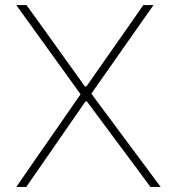

<svg xmlns="http://www.w3.org/2000/svg" viewBox="-20 -733 694 753"><path d="M44 0Q76.5 -47.5 110.5 -96.2Q144.5 -145 182 -199L302 -372V-355L197.5 -500Q161 -550.5 124.2 -601.5Q87.5 -652.5 44 -713H84Q122.5 -660 158.8 -609.2Q195 -558.5 228 -512.5L313 -394H319L402.5 -513.5Q435 -559.5 470.8 -610.8Q506.5 -662 542 -713H582Q543.5 -658 508.2 -608Q473 -558 443 -515L332 -357V-374L447.5 -218.5Q490 -161.5 529 -109Q568 -56.5 610 0H570Q531 -52.5 495.8 -100Q460.5 -147.5 428 -191L321 -335H315L215 -190.5Q183 -144 151.2 -98.2Q119.5 -52.5 83 0Z"/></svg>

Font: Commissioner Thin
Style: Regular
Weight: 100
Designer: Kostas Bartsokas
Foundry: Kostas Bartsokas
Version: Version 1.001;gftools[0.9.23]